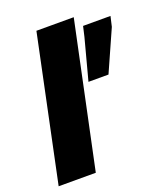

<svg xmlns="http://www.w3.org/2000/svg" viewBox="-137 -835 795 928"><g transform="rotate(-20 260.5 -371.5)"><path d="M4 0 160 -743H352L195 0ZM312 -425 368 -636 380 -688H521L509 -636L415 -425Z"/></g></svg>

Font: Saira Thin ExtraBold
Style: Italic
Weight: 800
Italic angle: -12°
Version: Version 1.101